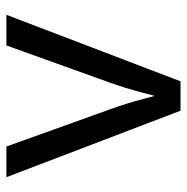

<svg xmlns="http://www.w3.org/2000/svg" viewBox="-12 -574 586 602"><g transform="rotate(-90 281.0 -273.0)"><path d="M234.9 0 26.4 -545.9H122.6L238.8 -222.2Q257.3 -171.9 270.3 -121.8Q283.2 -71.8 297.4 -24.9H265.1Q279.3 -71.8 292.2 -121.8Q305.2 -171.9 323.2 -222.2L439.5 -545.9H535.6L327.1 0Z"/></g></svg>

Font: Inter Variable LoSnoCo
Style: Regular
Weight: 400
Designer: Rasmus Andersson
Foundry: rsms
Version: Version 4.000;git-a52131595; featfreeze: case,dlig,ss01,ss02